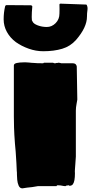

<svg xmlns="http://www.w3.org/2000/svg" viewBox="-46 -1010 500 1053"><path d="M103 19 77 23Q63 23 56.5 8.5Q50 -6 48.5 -23.5Q47 -41 47 -50Q47 -69 46 -72Q45 -89 44 -115.5Q43 -142 40 -178L36 -222Q32 -274 31 -310.5Q30 -347 30 -372V-651Q30 -661 46 -664.5Q62 -668 83 -668Q89 -668 97 -668Q105 -668 113 -667Q121 -666 127 -665.5Q133 -665 137 -665Q145 -664 159 -663.5Q173 -663 191 -663L195 -666H245Q250 -663 254 -663H258Q260 -665 271 -665Q272 -666 273 -666H275Q279 -666 283 -665L290 -663H351Q365 -663 370 -656.5Q375 -650 375 -645L378 -464Q378 -461 377 -458L374 -441Q370 -420 370 -403.5Q370 -387 370 -375V-151L367 -108Q366 -93 365 -81Q364 -69 365 -60Q365 -15 354 0Q348 9 334 9L333 7L328 6Q326 6 326 7H321Q318 8 316 9Q314 10 313 11Q310 11 303 10Q296 9 286 7L270 6Q265 6 264 11H161L131 16ZM191 -729Q151 -729 111.5 -743Q72 -757 41 -779Q10 -802 -8 -834.5Q-26 -867 -26 -904Q-26 -923 -24 -940.5Q-22 -958 -18 -975Q-16 -982 -9 -982L123 -981Q126 -981 129 -978.5Q132 -976 131 -972Q128 -942 128 -917L129 -898L130 -897Q131 -896 131 -895Q131 -894 132 -893Q137 -880 160.5 -871Q184 -862 211 -862Q238 -862 259 -883Q280 -904 280 -935Q280 -948 280.5 -960Q281 -972 280 -984Q280 -990 286 -990L426 -985Q429 -985 430 -982Q436 -970 433.5 -954Q431 -938 431 -919Q431 -860 371 -791Q340 -756 295 -742.5Q250 -729 191 -729Z"/></svg>

Font: Sigmar
Style: Regular
Weight: 400
Designer: Vernon Adams
Foundry: Vernon Adams
Version: Version 1.000; ttfautohint (v1.8.4.7-5d5b);gftools[0.9.24]